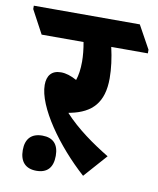

<svg xmlns="http://www.w3.org/2000/svg" viewBox="-145 -688 647 785"><g transform="rotate(10 178.5 -295.5)"><path d="M251 23 336 -73C270 -113 200 -162 147 -220L157 -222C243 -240 289 -287 289 -388C289 -428 283 -473 273 -516H425V-531L372 -627H-68V-613L-16 -516H158C163 -489 166 -460 166 -436C166 -404 162 -378 155 -358C131 -371 110 -378 89 -378C50 -378 32 -354 32 -316C32 -225 137 -79 251 23ZM59 36C104 36 127 11 127 -38C127 -85 104 -110 59 -110C14 -110 -10 -85 -10 -38C-10 10 14 36 59 36Z"/></g></svg>

Font: Noto Serif Devanagari ExtraCondensed Black
Style: Regular
Weight: 900
Width: 2
Designer: Universal Thirst, Indian Type Foundry and the Monotype Design Team
Foundry: Monotype Imaging Inc.
Version: Version 2.004